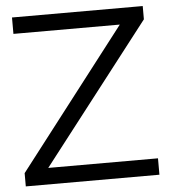

<svg xmlns="http://www.w3.org/2000/svg" viewBox="-51 -747 706 793"><g transform="rotate(-5 302.0 -350.0)"><path d="M24 0V-55L469 -632H28V-700H570V-645L123 -68H578V0Z"/></g></svg>

Font: Red Hat Display
Style: Regular
Weight: 400
Designer: Pentagram / MCKL
Foundry: Pentagram / MCKL
Version: Version 1.003; Red Hat Display